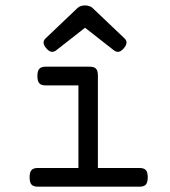

<svg xmlns="http://www.w3.org/2000/svg" viewBox="-20 -702 640 722"><path d="M151.4 -451.2Q134.8 -451.2 127.7 -443.1Q120.6 -435.1 120.6 -416Q120.6 -397 127.7 -388.9Q134.8 -380.9 151.4 -380.9H274.9V-70.3H122.1Q105.5 -70.3 98.4 -62.3Q91.3 -54.2 91.3 -35.2Q91.3 -16.1 98.4 -8.1Q105.5 0 122.1 0H504.9Q521.5 0 528.6 -8.1Q535.6 -16.1 535.6 -35.2Q535.6 -54.2 528.6 -62.3Q521.5 -70.3 504.9 -70.3H348.1V-418Q348.1 -436 341.1 -443.6Q334 -451.2 317.4 -451.2ZM271.5 -671.9 151.9 -558.1Q134.3 -542 155.3 -519Q173.3 -498.5 191.9 -513.2L299.8 -597.7L407.7 -513.2Q426.3 -498.5 444.3 -519Q465.3 -542 447.8 -558.1L328.1 -671.9Q317.4 -681.6 299.8 -681.6Q282.2 -681.6 271.5 -671.9Z"/></svg>

Font: Courier Prime Code
Style: Regular
Weight: 400
Designer: Alan Dague-Greene
Foundry: Quote-Unquote Apps
Version: Version 3.18